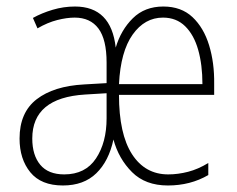

<svg xmlns="http://www.w3.org/2000/svg" viewBox="-20 -559 727 589"><path d="M481 -539Q536 -539 570.5 -506.5Q605 -474 621.5 -420Q638 -366 637 -301V-268H345Q345 -148 385 -86Q425 -24 496 -24Q526 -24 557 -32Q588 -40 619 -59V-22Q564 10 495 10Q426 10 385 -31Q344 -72 328 -131Q314 -65 275.5 -27.5Q237 10 173 10Q106 10 73 -30.5Q40 -71 40 -134Q40 -214 92.5 -254.5Q145 -295 238 -300L307 -304V-367Q307 -438 282 -471.5Q257 -505 209 -505Q185 -505 155.5 -497.5Q126 -490 95 -472L81 -504Q108 -519 141.5 -529Q175 -539 210 -539Q321 -539 335 -413Q351 -467 387.5 -503Q424 -539 481 -539ZM480 -505Q424 -505 387 -453Q350 -401 345 -301H601Q601 -360 588 -406Q575 -452 548 -478.5Q521 -505 480 -505ZM241 -269Q79 -259 79 -134Q79 -83 103.5 -53.5Q128 -24 177 -24Q242 -24 274.5 -73Q307 -122 307 -196V-273Z"/></svg>

Font: Noto Sans Lao UI Cond ExtLt
Style: Regular
Weight: 200
Width: 3
Designer: Monotype Design Team
Foundry: Monotype Imaging Inc.
Version: Version 2.000; ttfautohint (v1.8.4.7-5d5b)